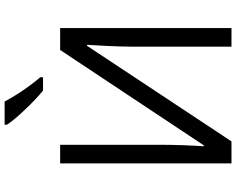

<svg xmlns="http://www.w3.org/2000/svg" viewBox="-112 -872 985 800"><g transform="rotate(-90 380.0 -472.5)"><path d="M98.6 -713.9H176.3V-301.3Q176.3 -277.8 175.8 -250.2Q175.3 -222.7 174.3 -196.3Q173.3 -169.9 172.1 -148.4Q170.9 -127 169.9 -115.2H173.8L571.3 -713.9H662.6V0H585V-407.7Q585 -433.6 585.9 -462.6Q586.9 -491.7 588.1 -519Q589.4 -546.4 590.8 -568.1Q592.3 -589.8 592.8 -601.6H588.4L190.4 0H98.6ZM356.4 -945.3Q368.2 -922.9 385.5 -895.3Q402.8 -867.7 422.1 -841.6Q441.4 -815.4 457.5 -796.9V-785.2H402.3Q384.8 -799.3 364 -818.8Q343.3 -838.4 322.8 -860.1Q302.2 -881.8 285.6 -901.6Q269 -921.4 259.8 -935.5V-945.3Z"/></g></svg>

Font: Wonky
Style: Regular
Weight: 400
Designer: Monotype Design Team
Foundry: Monotype Imaging Inc.
Version: Version 3.000